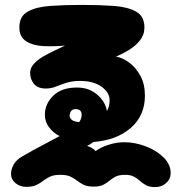

<svg xmlns="http://www.w3.org/2000/svg" viewBox="-20 -761 731 783"><path d="M613 2Q590 2 576 -5.5Q562 -13 551 -23Q540 -33 526.5 -40.5Q513 -48 490 -48Q466 -48 452 -41Q438 -34 427 -24.5Q416 -15 401.5 -7.5Q387 0 362 0Q336 0 321 -7.5Q306 -15 294 -24.5Q282 -34 267 -41Q252 -48 226 -48Q199 -48 183.5 -40.5Q168 -33 156 -23.5Q144 -14 128.5 -6.5Q113 1 87 1Q62 1 43.5 -14Q25 -29 25 -52Q25 -71 36 -90.5Q47 -110 72 -124Q119 -151 156.5 -170.5Q194 -190 223 -206Q196 -220 179.5 -242.5Q163 -265 163 -293Q163 -337 197 -370.5Q231 -404 294 -404Q343 -404 376.5 -375Q410 -346 416 -308Q427 -327 427 -352Q427 -384 394 -407.5Q361 -431 306 -431Q275 -431 251.5 -423.5Q228 -416 208.5 -408Q189 -400 167 -400Q134 -400 118.5 -419Q103 -438 103 -464Q103 -484 118 -500.5Q133 -517 156 -530.5Q179 -544 203 -555Q227 -566 245 -575Q200 -571 157.5 -573Q115 -575 87 -592.5Q59 -610 59 -649Q59 -695 93.5 -714Q128 -733 186 -737Q244 -741 314 -741Q385 -741 442.5 -737Q500 -733 534.5 -714Q569 -695 569 -649Q569 -619 550.5 -596Q532 -573 505.5 -557Q479 -541 453 -530Q479 -526 506.5 -506Q534 -486 552.5 -452Q571 -418 571 -371Q571 -289 513 -239Q455 -189 361 -182Q349 -172 335 -166Q345 -163 354 -158Q363 -153 370 -145Q392 -161 424 -171Q456 -181 486 -181Q531 -181 575 -164Q619 -147 647.5 -118.5Q676 -90 676 -55Q676 -31 657.5 -14.5Q639 2 613 2ZM264 -289Q264 -280 272.5 -272.5Q281 -265 303 -263Q313 -277 313 -293Q313 -316 288 -316Q275 -316 269.5 -307.5Q264 -299 264 -289Z"/></svg>

Font: Cherry Bomb One
Style: Regular
Weight: 400
Designer: satsuyako
Foundry: satsuyako
Version: Version 4.100; ttfautohint (v1.8.3)